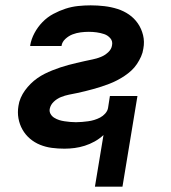

<svg xmlns="http://www.w3.org/2000/svg" viewBox="-20 -548 640 718"><path d="M335 150 367 -43Q352 -29 334 -19Q316 -9 297 -3Q278 3 259 5.5Q240 8 221 8Q197 8 174 5Q151 2 130 -6.5Q109 -15 92 -29.5Q75 -44 64 -63.5Q53 -83 49 -105.5Q45 -128 49 -152Q51 -167 57.5 -182Q64 -197 73.5 -210Q83 -223 94.5 -234.5Q106 -246 119.5 -255.5Q133 -265 147 -272Q161 -279 176 -285Q191 -291 206 -296Q221 -301 236 -305Q251 -309 266 -312.5Q281 -316 296.5 -319.5Q312 -323 327 -326Q342 -329 357 -335Q372 -341 384.5 -352.5Q397 -364 399 -379Q402 -394 392.5 -405Q383 -416 369.5 -420.5Q356 -425 341.5 -427Q327 -429 312 -429Q297 -429 281.5 -427Q266 -425 251.5 -419.5Q237 -414 224.5 -402.5Q212 -391 210 -376H93V-379Q97 -402 109 -424.5Q121 -447 139 -465.5Q157 -484 179.5 -496Q202 -508 225 -515.5Q248 -523 272 -525.5Q296 -528 319 -528Q345 -528 370.5 -525Q396 -522 419.5 -514.5Q443 -507 462.5 -493.5Q482 -480 495.5 -460.5Q509 -441 515 -416.5Q521 -392 516 -366Q514 -351 507.5 -336.5Q501 -322 492 -308.5Q483 -295 471 -284Q459 -273 445.5 -264Q432 -255 417.5 -247.5Q403 -240 388.5 -234.5Q374 -229 359 -224Q344 -219 329 -215Q314 -211 298.5 -207Q283 -203 268 -200Q253 -197 238 -194Q223 -191 208 -185Q193 -179 181 -167.5Q169 -156 166 -141Q164 -131 169 -122Q174 -113 183 -107.5Q192 -102 201.5 -99Q211 -96 221.5 -94.5Q232 -93 242.5 -92Q253 -91 264 -91Q275 -91 286.5 -92Q298 -93 309.5 -94.5Q321 -96 332.5 -99.5Q344 -103 354.5 -108.5Q365 -114 373.5 -123.5Q382 -133 384 -144L391 -189H494L438 150Z"/></svg>

Font: Iosevka Extended
Style: Bold Italic
Weight: 700
Width: 7
Italic angle: -9°
Monospace: yes
Designer: Belleve Invis
Foundry: Belleve Invis
Version: Version 32.5.0; ttfautohint (v1.8.4)